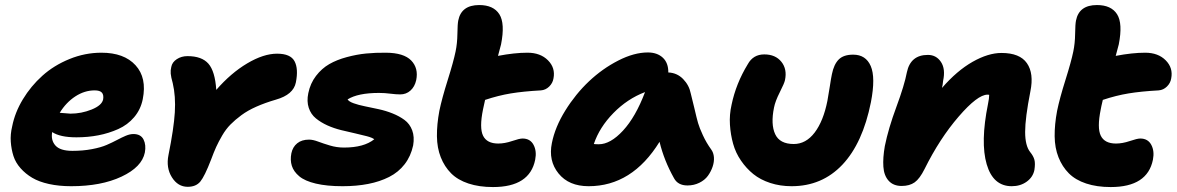

<svg xmlns="http://www.w3.org/2000/svg" viewBox="-20 -736 4713 769"><path d="M265.1 9.8Q216.3 9.8 176.3 1Q136.2 -7.8 109.1 -23.9Q82 -40 62.3 -62.3Q42.5 -84.5 33.9 -111.1Q25.4 -137.7 23.2 -168Q21 -198.2 28.8 -230Q39.6 -285.2 71.5 -338.1Q103.5 -391.1 149.7 -432.6Q195.8 -474.1 258.1 -499.5Q320.3 -524.9 386.2 -524.9Q477.1 -524.9 522.9 -474.6Q568.8 -424.3 551.8 -338.9Q543.5 -297.4 517.3 -266.6Q491.2 -235.8 453.4 -219Q415.5 -202.1 374 -194.1Q332.5 -186 286.1 -186Q220.7 -186 189 -207Q183.1 -174.3 202.1 -153.1Q221.2 -131.8 270 -131.8Q312.5 -131.8 348.4 -138.7Q384.3 -145.5 407.2 -155.5Q430.2 -165.5 449 -175.5Q467.8 -185.5 484.1 -192.4Q500.5 -199.2 514.2 -199.2Q543.9 -199.2 554.9 -177.2Q565.9 -155.3 560.1 -125Q548.3 -66.9 466.8 -28.6Q385.3 9.8 265.1 9.8ZM358.9 -374Q318.8 -374 281.7 -349.9Q244.6 -325.7 219.2 -284.2Q258.3 -280.8 262.2 -280.8Q306.2 -280.8 347.2 -297.4Q388.2 -314 393.1 -337.9Q396 -356.4 387.9 -365.2Q379.9 -374 358.9 -374Z M731.9 12.2Q692.4 12.2 668.5 -25.9Q644.5 -64 654.8 -115.2Q676.3 -221.7 680.2 -286.1Q684.1 -350.6 671.9 -402.8Q665 -427.2 663.8 -440.9Q662.6 -454.6 666 -467.8Q669.4 -486.8 688 -499Q706.5 -511.2 731 -511.2Q788.1 -511.2 814.7 -481Q841.3 -450.7 846.2 -376Q904.8 -443.4 970.2 -482.2Q1035.6 -521 1089.8 -521Q1143.6 -521 1159.7 -490.7Q1175.8 -460.4 1165 -405.8Q1155.3 -356.9 1085 -336.9Q1041.5 -324.2 1006.8 -308.8Q972.2 -293.5 946.8 -274.7Q921.4 -255.9 903.1 -237.3Q884.8 -218.8 870.1 -193.6Q855.5 -168.5 845.9 -147.5Q836.4 -126.5 825.2 -96.2Q799.8 -30.3 782.5 -9Q765.1 12.2 731.9 12.2Z M1352.1 9.8Q1289.1 9.8 1244.9 -0.7Q1200.7 -11.2 1178.5 -30Q1156.2 -48.8 1148.9 -71.8Q1141.6 -94.7 1147 -122.1Q1152.3 -147.5 1170.4 -162.1Q1188.5 -176.8 1217.8 -176.8Q1233.4 -176.8 1254.2 -168.9Q1274.9 -161.1 1301.8 -153.1Q1328.6 -145 1357.9 -145Q1437.5 -145 1479 -178.2Q1471.2 -184.6 1449.5 -190.4Q1427.7 -196.3 1402.1 -201.9Q1376.5 -207.5 1346.7 -214.8Q1316.9 -222.2 1291 -233.9Q1265.1 -245.6 1245.1 -262Q1225.1 -278.3 1216.6 -304.2Q1208 -330.1 1214.8 -362.8Q1222.7 -401.9 1245.6 -431.9Q1268.6 -461.9 1298.8 -479.2Q1329.1 -496.6 1369.1 -507.3Q1409.2 -518.1 1446.5 -521.7Q1483.9 -525.4 1525.9 -524.9Q1597.2 -524.4 1627 -493.7Q1656.7 -462.9 1647 -415Q1641.1 -388.7 1624 -373.3Q1606.9 -357.9 1583 -357.9Q1566.4 -357.9 1543.7 -360.8Q1521 -363.8 1498 -363.8Q1413.6 -363.8 1372.1 -337.9Q1377.4 -329.1 1396.7 -322.3Q1416 -315.4 1441.4 -310.3Q1466.8 -305.2 1496.1 -298.8Q1525.4 -292.5 1552.2 -281.7Q1579.1 -271 1600.1 -255.6Q1621.1 -240.2 1630.9 -214.1Q1640.6 -188 1634.8 -153.8Q1625.5 -110.4 1600.8 -78.4Q1576.2 -46.4 1538.6 -27.3Q1501 -8.3 1454.6 0.7Q1408.2 9.8 1352.1 9.8Z M1954.6 13.2Q1898.9 13.2 1856.2 -1Q1813.5 -15.1 1786.9 -41.7Q1760.3 -68.4 1745.4 -106Q1730.5 -143.6 1730 -190.4Q1729.5 -237.3 1739.7 -292Q1750 -341.8 1773.2 -415.5Q1796.4 -489.3 1804.7 -529.8Q1811.5 -562 1812 -600.8Q1812.5 -639.6 1815.4 -653.8Q1827.6 -715.8 1899.4 -715.8Q1956.5 -715.8 1980 -679Q2003.4 -642.1 1986.8 -558.1Q1985.4 -552.7 1981.2 -537.1Q1977.1 -521.5 1974.6 -512.2Q2041 -524.9 2092.8 -524.9Q2144.5 -524.9 2174.8 -494.4Q2205.1 -463.9 2196.8 -421.9Q2193.8 -403.3 2179.7 -389.4Q2165.5 -375.5 2146.5 -374Q2075.7 -370.1 2025.6 -361.8Q1975.6 -353.5 1922.9 -335.9Q1916 -307.1 1914.6 -297.9Q1899.4 -223.6 1914.8 -192.4Q1930.2 -161.1 1975.6 -161.1Q2001.5 -161.1 2031 -171.1Q2060.5 -181.2 2072.8 -181.2Q2103.5 -181.2 2116.9 -156Q2130.4 -130.9 2123.5 -96.2Q2101.6 13.2 1954.6 13.2Z M2337.4 9.8Q2258.3 9.8 2217 -41.3Q2175.8 -92.3 2190.4 -163.1Q2203.1 -227.1 2244.1 -293.2Q2285.2 -359.4 2338.9 -410.2Q2392.6 -460.9 2456.1 -493.4Q2519.5 -525.9 2574.7 -525.9Q2612.3 -525.9 2634.8 -504.9Q2657.2 -483.9 2656.7 -445.8Q2691.9 -444.3 2716.1 -419.4Q2740.2 -394.5 2746.6 -361.8Q2751.5 -344.2 2761 -303Q2770.5 -261.7 2775.9 -243.2Q2781.2 -224.6 2795.2 -194.3Q2809.1 -164.1 2828.6 -137.2Q2837.9 -124.5 2839.4 -106.2Q2840.8 -87.9 2834.2 -68.4Q2827.6 -48.8 2815.2 -31.7Q2802.7 -14.6 2781 -3.9Q2759.3 6.8 2733.4 6.8Q2695.3 6.8 2679.7 -22Q2639.6 -93.3 2621.6 -168Q2511.7 9.8 2337.4 9.8ZM2378.4 -158.2Q2424.8 -158.2 2475.3 -212.9Q2525.9 -267.6 2563.5 -367.2Q2492.7 -340.3 2436.8 -283.2Q2380.9 -226.1 2358.4 -159.2Q2364.3 -158.2 2378.4 -158.2Z M3150.4 9.8Q3104.5 9.8 3064.9 -3.2Q3025.4 -16.1 2997.3 -38.8Q2969.2 -61.5 2947.8 -92.8Q2926.3 -124 2916.3 -160.2Q2906.2 -196.3 2903.6 -236.3Q2900.9 -276.4 2910.2 -316.9Q2927.7 -401.4 2975.1 -479Q2996.6 -518.1 3041 -518.1Q3085.9 -518.1 3109.6 -488.5Q3133.3 -459 3124 -415Q3121.6 -402.8 3103.3 -366.7Q3085 -330.6 3080.1 -305.2Q3066.4 -238.3 3084.7 -198.7Q3103 -159.2 3159.2 -159.2Q3208 -159.2 3242.9 -205.1Q3277.8 -251 3293.9 -332Q3298.8 -357.9 3303.7 -390.6Q3308.6 -423.3 3312 -439Q3319.8 -478 3339.1 -497.6Q3358.4 -517.1 3397 -517.1Q3447.8 -517.1 3467.5 -471.4Q3487.3 -425.8 3468.3 -327.1Q3435.5 -162.6 3354 -76.4Q3272.5 9.8 3150.4 9.8Z M4032.2 9.8Q3957.5 9.8 3931.9 -78.1Q3906.2 -166 3937 -318.8Q3941.9 -342.3 3941.9 -356Q3939.9 -356.9 3935.1 -356.9Q3895.5 -356.9 3819.6 -269Q3743.7 -181.2 3683.1 -59.1Q3663.6 -20 3643.3 -5.6Q3623 8.8 3591.3 8.8Q3558.1 8.8 3539.3 -12Q3520.5 -32.7 3518.1 -68.1Q3515.6 -103.5 3523.9 -150.9Q3538.1 -221.2 3570.3 -308.1Q3602.5 -395 3612.3 -446.8Q3627 -516.1 3696.3 -516.1Q3730 -516.1 3748.8 -487.8Q3767.6 -459.5 3757.3 -412.1Q3755.9 -396.5 3752.9 -383.8Q3812.5 -452.6 3875.2 -488.3Q3938 -523.9 3991.2 -523.9Q4064.5 -523.9 4093 -482.9Q4121.6 -441.9 4106.9 -370.1Q4085.9 -263.2 4085.9 -207.8Q4085.9 -152.3 4106 -127Q4119.1 -110.8 4123 -96.2Q4127 -81.5 4123 -55.2Q4117.2 -26.4 4092 -8.3Q4066.9 9.8 4032.2 9.8Z M4428.7 13.2Q4373 13.2 4330.3 -1Q4287.6 -15.1 4261 -41.7Q4234.4 -68.4 4219.5 -106Q4204.6 -143.6 4204.1 -190.4Q4203.6 -237.3 4213.9 -292Q4224.1 -341.8 4247.3 -415.5Q4270.5 -489.3 4278.8 -529.8Q4285.6 -562 4286.1 -600.8Q4286.6 -639.6 4289.6 -653.8Q4301.8 -715.8 4373.5 -715.8Q4430.7 -715.8 4454.1 -679Q4477.5 -642.1 4460.9 -558.1Q4459.5 -552.7 4455.3 -537.1Q4451.2 -521.5 4448.7 -512.2Q4515.1 -524.9 4566.9 -524.9Q4618.7 -524.9 4648.9 -494.4Q4679.2 -463.9 4670.9 -421.9Q4668 -403.3 4653.8 -389.4Q4639.6 -375.5 4620.6 -374Q4549.8 -370.1 4499.8 -361.8Q4449.7 -353.5 4397 -335.9Q4390.1 -307.1 4388.7 -297.9Q4373.5 -223.6 4388.9 -192.4Q4404.3 -161.1 4449.7 -161.1Q4475.6 -161.1 4505.1 -171.1Q4534.7 -181.2 4546.9 -181.2Q4577.6 -181.2 4591.1 -156Q4604.5 -130.9 4597.7 -96.2Q4575.7 13.2 4428.7 13.2Z"/></svg>

Font: Shantell Sans Normal
Style: Italic
Weight: 800
Italic angle: -11.31°
Designer: Stephen Nixon, Anya Danilova, Shantell Martin
Foundry: Arrow Type
Version: Version 1.006;[559af2be0]